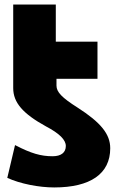

<svg xmlns="http://www.w3.org/2000/svg" viewBox="-20 -784 522 843"><path d="M408 -438H228V-408C228 -380 252 -355 320 -312C423 -246 464 -195 464 -133C464 -21 377 39 218 39C151 39 69 23 12 -3L46 -147C117 -110 160 -98 211 -98C248 -98 269 -114 269 -143C269 -170 241 -198 182 -229C80 -285 38 -334 38 -397V-764H225V-601H408Z"/></svg>

Font: Repo Black
Style: Regular
Weight: 900
Designer: Stefan Peev
Foundry: Context Ltd
Version: Version 1.502